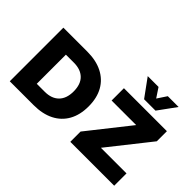

<svg xmlns="http://www.w3.org/2000/svg" viewBox="-141 -1363 1785 1785"><g transform="rotate(45 752.0 -470.5)"><path d="M88 0V-705H401Q518 -705 601 -663Q684 -621 728 -542.5Q772 -464 772 -353Q772 -242 728 -163Q684 -84 601 -42Q518 0 401 0ZM282 -161H387Q476 -161 525.5 -210.5Q575 -260 575 -353Q575 -447 525.5 -495.5Q476 -544 387 -544H282ZM884 0V-135L1259 -609L1278 -543H884V-705H1449V-572L1072 -96L1054 -162H1461V0ZM1089 -765 961 -941H1103L1164 -849L1225 -941H1367L1239 -765Z"/></g></svg>

Font: Nunito Sans 6pt Black
Style: Regular
Weight: 900
Version: Version 3.101;gftools[0.9.27]